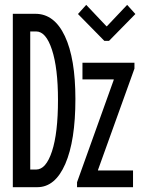

<svg xmlns="http://www.w3.org/2000/svg" viewBox="-20 -777 602 797"><path d="M413.1 -607.4 303.7 -718.8 337.9 -756.8 421.9 -668H423.8L507.8 -756.8L542 -718.8L432.6 -607.4ZM33.2 0V-719.7H127Q205.6 -719.7 249.3 -627Q293 -534.2 293 -366.2Q293 -192.9 251 -96.4Q209 0 134.8 0ZM105.5 -73.2H129.9Q170.9 -73.2 195.8 -148.9Q220.7 -224.6 220.7 -362.3Q220.7 -493.7 195.8 -570.1Q170.9 -646.5 129.9 -646.5H105.5ZM299.8 0V-20.5L452.1 -445.3V-447.3H322.3V-516.6H538.1V-492.2L386.7 -71.3V-69.3H532.2V0Z"/></svg>

Font: Reddit Mono
Style: Regular
Weight: 400
Monospace: yes
Designer: Stephen Hutchings
Foundry: Reddit
Version: Version 1.014; ttfautohint (v1.8.4.7-5d5b)